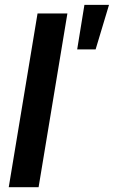

<svg xmlns="http://www.w3.org/2000/svg" viewBox="-20 -784 477 804"><path d="M262.2 -727.5 141.6 0H16.6L137.2 -727.5ZM303.2 -577.1 333.5 -763.7H436.5L380.4 -577.1Z"/></svg>

Font: Inter 24pt SemiBold
Style: Italic
Weight: 600
Italic angle: -9.3988°
Designer: Rasmus Andersson
Foundry: rsms
Version: Version 4.001;git-66647c0bb